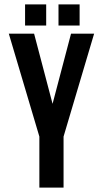

<svg xmlns="http://www.w3.org/2000/svg" viewBox="-20 -853 486 873"><path d="M159 -232 20 -700H135L219 -381L303 -700H408L269 -232V0H159ZM190 -833V-737H94V-833ZM342 -833V-737H246V-833Z"/></svg>

Font: Bebas Neue Bold
Style: Regular
Weight: 700
Designer: Ryoichi Tsunekawa & LGV (GE)
Foundry: Free Software Foundation, Inc.
Version: Version 1.003 August 13, 2016